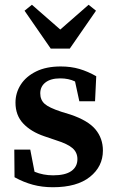

<svg xmlns="http://www.w3.org/2000/svg" viewBox="-20 -772 484 806"><path d="M202 14Q157 14 118 3.5Q79 -7 41 -28L40 -144H107L125 -51Q161 -36 203 -36Q254 -36 279.5 -54Q305 -72 305 -104Q305 -132 284.5 -150Q264 -168 216 -183L166 -200Q110 -219 77.5 -253.5Q45 -288 45 -341Q45 -382 67 -416.5Q89 -451 131.5 -472Q174 -493 235 -493Q278 -493 313.5 -482.5Q349 -472 384 -452L379 -347H313L295 -430Q268 -443 233 -443Q193 -443 171 -426Q149 -409 149 -380Q149 -353 167 -336.5Q185 -320 237 -303L276 -291Q350 -266 381 -228.5Q412 -191 412 -140Q412 -73 357.5 -29.5Q303 14 202 14ZM114 -752 233 -648 352 -752 383 -727 273 -568H193L83 -727Z"/></svg>

Font: Source Serif 4 Semibold
Style: Regular
Weight: 600
Designer: Frank Grießhammer
Foundry: Adobe
Version: Version 4.005;hotconv 1.1.0;makeotfexe 2.6.0